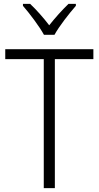

<svg xmlns="http://www.w3.org/2000/svg" viewBox="-20 -967 507 987"><path d="M206 -788H260C284 -832 335 -897 370 -937V-947H332C297 -913 264 -876 233 -837C204 -875 167 -917 135 -947H98V-937C132 -898 182 -832 206 -788ZM262 0V-663H460V-714H7V-663H205V0Z"/></svg>

Font: Noto Sans Armenian SemiCondensed Light
Style: Regular
Weight: 300
Width: 4
Designer: Monotype Design Team
Foundry: Monotype Imaging Inc.
Version: Version 2.008